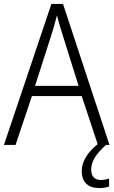

<svg xmlns="http://www.w3.org/2000/svg" viewBox="-20 -787 577 975"><path d="M443 74C443 29 472 -9 518 -51H536L300 -767H241L0 -51H59L142 -299H395L476 -55C427 -16 395 32 395 81C395 138 427 168 484 168C505 168 521 165 534 160V120C525 123 510 127 492 127C460 127 443 108 443 74ZM297 -613 379 -351H158L242 -613C251 -641 261 -675 269 -709C277 -678 289 -638 297 -613Z"/></svg>

Font: Noto Sans Tamil UI SemiCondensed Light
Style: Regular
Weight: 300
Width: 4
Designer: Jelle Bosma - Monotype Design Team
Foundry: Monotype Imaging Inc.
Version: Version 2.004